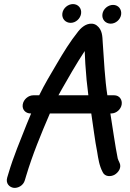

<svg xmlns="http://www.w3.org/2000/svg" viewBox="-20 -807 635 941"><path d="M129.5 -251H132.7C125.5 -234.2 118 -216 111 -198.9C80.5 -121.3 45.5 -39.1 21.6 42.5L15.2 63.7C6.8 93.4 27.7 111.2 47.2 113.6C66.3 116 94 103.9 101.8 76.3L108 55.5C139.4 -49.2 181.1 -150.4 224.5 -251H427.3C435.5 -198.8 445.9 -112.1 456.2 -62.9C461.5 -29.6 466.7 5.8 483.3 36.7C494.2 60.2 523.6 59.7 541.7 49.3C558.3 39.7 579.6 14.9 564.3 -12.8C561.3 -19.1 559 -23.6 557 -30.4C544.9 -89.5 532.7 -178.2 520.9 -251H525.5C549.8 -251 572.6 -270.7 576.4 -295C580 -318 565.5 -340 539.5 -340H506.2C494.4 -413.3 489 -518.6 483.5 -598.3C481.8 -629.8 481.7 -661.2 454.3 -682.2C447.7 -687.2 439.6 -690.3 431.2 -690.9C397.5 -693.3 372.4 -664.4 363.7 -653.5C323.3 -602.9 291.8 -551.7 256.2 -490.8C227.7 -442.2 199.3 -395.9 172.1 -340H143.5C118.7 -340 95.3 -319.8 91.4 -295C87.3 -269 106.4 -251 129.5 -251ZM482.1 -738.5C477.8 -711.3 497.7 -691 522.6 -691C546.9 -691 569.7 -710.7 573.6 -735C577.5 -760.2 561.1 -783 534.1 -783C510.3 -783 486.1 -764.1 482.1 -738.5ZM285.7 -742.5C281.5 -715.3 301.3 -695 326.3 -695C351.3 -695 373.5 -715.6 377.3 -739.5C381.4 -765.7 363.5 -787 337.7 -787C314 -787 289.8 -768.1 285.7 -742.5ZM266.4 -340C271.6 -349.8 277.4 -360.4 283.2 -370.2L332.7 -456.1C355.8 -494.9 374.3 -525.3 395.1 -556.8C396.1 -540.5 397.1 -518.9 398.2 -493.9C401.4 -440.7 406.5 -388.8 413 -340Z"/></svg>

Font: Just Breathe
Style: BdObl3
Weight: 400
Foundry: Cannot Into Space Fonts
Version: Version 0.72